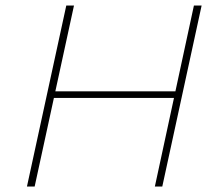

<svg xmlns="http://www.w3.org/2000/svg" viewBox="-20 -678 777 698"><path d="M543 0 685 -658H713L570 0ZM78 0 221 -658H249L106 0ZM159 -322 164 -346H635L630 -322Z"/></svg>

Font: Ysabeau Office Thin
Style: Italic
Weight: 250
Italic angle: -12°
Designer: Christian Thalmann (Catharsis Fonts)
Version: Version 2.001;gftools[0.9.30]; featfreeze: tnum,lnum,ss02